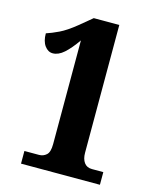

<svg xmlns="http://www.w3.org/2000/svg" viewBox="-109 -792 694 865"><g transform="rotate(15 237.5 -359.0)"><path d="M73 -59H141Q161 -59 175.5 -72Q190 -85 190 -122V-606Q160 -563 134 -540Q108 -517 82 -517Q60 -517 44.5 -538Q29 -559 29 -596Q54 -604 86.5 -619.5Q119 -635 162 -670L220 -718H339V-122Q339 -93 351.5 -76Q364 -59 388 -59H441V0H73Z"/></g></svg>

Font: Noto Serif Sinhala ExtraCondensed Black
Style: Regular
Weight: 900
Width: 2
Designer: Jelle Bosma - Monotype Design Team
Foundry: Monotype Imaging Inc.
Version: Version 2.007; ttfautohint (v1.8.4.7-5d5b)